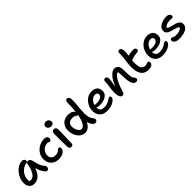

<svg xmlns="http://www.w3.org/2000/svg" viewBox="394 -2354 3961 3961"><g transform="rotate(-45 2374.0 -373.5)"><path d="M203 10Q132 10 89.5 -35Q47 -80 47 -155Q47 -217 71 -279Q95 -341 137 -392.5Q179 -444 233.5 -475.5Q288 -507 350 -507Q377 -507 396 -490.5Q415 -474 415 -444Q415 -415 384 -411Q316 -401 264.5 -361.5Q213 -322 184.5 -265.5Q156 -209 156 -149Q156 -136 157 -125Q158 -114 160 -103Q177 -96 204 -96Q263 -96 311.5 -167.5Q360 -239 382 -377Q389 -421 430 -421Q458 -421 478.5 -401.5Q499 -382 506 -352Q517 -297 529 -254Q541 -211 561 -171.5Q581 -132 616 -89Q629 -74 627 -51Q625 -28 611 -10.5Q597 7 574 7Q559 7 549 1Q539 -5 532 -15Q501 -55 477 -98Q453 -141 437 -210Q411 -129 373 -81Q335 -33 291 -11.5Q247 10 203 10Z M921 9Q847 9 794 -19.5Q741 -48 713 -100Q685 -152 685 -220Q685 -280 709.5 -332Q734 -384 777 -423.5Q820 -463 875.5 -485Q931 -507 994 -507Q1030 -507 1054.5 -491Q1079 -475 1079 -436Q1079 -412 1068 -395.5Q1057 -379 1037 -379Q1025 -379 1019 -383.5Q1013 -388 1005.5 -392.5Q998 -397 981 -397Q928 -397 886.5 -372.5Q845 -348 820.5 -306.5Q796 -265 796 -213Q796 -161 828 -129.5Q860 -98 921 -98Q964 -98 986.5 -108Q1009 -118 1021.5 -130.5Q1034 -143 1044 -152.5Q1054 -162 1070 -162Q1106 -162 1106 -119Q1106 -82 1081.5 -53Q1057 -24 1015.5 -7.5Q974 9 921 9Z M1275 11Q1242 11 1228 -11Q1214 -33 1214 -71Q1214 -145 1213.5 -196.5Q1213 -248 1212.5 -285.5Q1212 -323 1211.5 -356Q1211 -389 1211 -427Q1211 -460 1227 -482Q1243 -504 1277 -504Q1304 -504 1320 -486.5Q1336 -469 1337 -433Q1338 -411 1337 -372.5Q1336 -334 1334.5 -287.5Q1333 -241 1331.5 -194Q1330 -147 1329 -107Q1328 -67 1328 -44Q1328 -20 1315.5 -4.5Q1303 11 1275 11ZM1284 -583Q1242 -583 1215.5 -606Q1189 -629 1189 -663Q1189 -695 1211 -714Q1233 -733 1267 -733Q1309 -733 1332.5 -705Q1356 -677 1356 -647Q1356 -624 1339.5 -603.5Q1323 -583 1284 -583Z M1688 9Q1621 9 1570 -30.5Q1519 -70 1490 -136Q1461 -202 1461 -279Q1461 -348 1489.5 -399.5Q1518 -451 1569.5 -479.5Q1621 -508 1689 -508Q1750 -508 1791 -488Q1832 -468 1847 -433Q1854 -489 1857.5 -555Q1861 -621 1861 -695Q1861 -729 1874.5 -744.5Q1888 -760 1910 -760Q1941 -760 1958.5 -731.5Q1976 -703 1974 -649Q1972 -578 1966 -523Q1960 -468 1955 -416.5Q1950 -365 1950 -302Q1950 -239 1958 -199Q1966 -159 1978 -135Q1990 -111 2001.5 -96.5Q2013 -82 2021.5 -70Q2030 -58 2030 -41Q2030 -18 2015 -2.5Q2000 13 1972 13Q1936 13 1906 -27.5Q1876 -68 1861 -130Q1826 -56 1779.5 -23.5Q1733 9 1688 9ZM1574 -279Q1574 -231 1590 -190.5Q1606 -150 1631 -125Q1656 -100 1682 -100Q1733 -100 1773 -166.5Q1813 -233 1836 -360Q1832 -359 1828 -359Q1816 -359 1807 -365Q1798 -371 1787 -379Q1776 -387 1757.5 -393Q1739 -399 1707 -399Q1644 -399 1609 -367Q1574 -335 1574 -279Z M2332 10Q2253 10 2202.5 -18.5Q2152 -47 2128 -96.5Q2104 -146 2104 -210Q2104 -262 2123 -314.5Q2142 -367 2178 -410.5Q2214 -454 2264.5 -480.5Q2315 -507 2378 -507Q2454 -507 2500 -467.5Q2546 -428 2546 -349Q2546 -294 2512.5 -257Q2479 -220 2422.5 -201Q2366 -182 2296 -182Q2267 -182 2246 -187Q2225 -192 2212 -200V-195Q2212 -148 2237 -117Q2262 -86 2325 -86Q2381 -86 2418 -98Q2455 -110 2480 -125.5Q2505 -141 2522.5 -153Q2540 -165 2556 -165Q2584 -165 2584 -126Q2584 -104 2564.5 -80.5Q2545 -57 2510.5 -36Q2476 -15 2430 -2.5Q2384 10 2332 10ZM2378 -407Q2321 -407 2279 -365Q2237 -323 2221 -263Q2231 -262 2246.5 -259.5Q2262 -257 2286 -257Q2352 -257 2397.5 -282Q2443 -307 2443 -347Q2443 -377 2427.5 -392Q2412 -407 2378 -407Z M3167 9Q3115 9 3084.5 -58.5Q3054 -126 3054 -279Q3054 -331 3051 -358Q3048 -385 3040 -400Q3037 -400 3033 -400Q3006 -400 2970 -357.5Q2934 -315 2898 -240Q2862 -165 2834 -67Q2823 -24 2809 -7.5Q2795 9 2771 9Q2730 9 2710 -36Q2690 -81 2690 -151Q2690 -201 2694.5 -238.5Q2699 -276 2704.5 -308.5Q2710 -341 2714.5 -375.5Q2719 -410 2719 -454Q2719 -503 2765 -503Q2791 -503 2805.5 -485Q2820 -467 2820 -426Q2820 -394 2815 -365Q2810 -336 2803.5 -302Q2797 -268 2794 -222Q2845 -363 2911 -435Q2977 -507 3041 -507Q3099 -507 3128 -465.5Q3157 -424 3157 -353Q3157 -240 3163.5 -176Q3170 -112 3200 -85Q3222 -65 3222 -37Q3222 -19 3208.5 -5Q3195 9 3167 9Z M3529 13Q3449 13 3400 -24.5Q3351 -62 3329.5 -129Q3308 -196 3308 -286Q3308 -338 3313.5 -380Q3319 -422 3325.5 -460Q3332 -498 3335 -538Q3338 -584 3338 -612Q3338 -640 3340 -665Q3341 -683 3351.5 -696.5Q3362 -710 3387 -710Q3423 -710 3437.5 -673Q3452 -636 3447 -557Q3445 -537 3442.5 -519Q3440 -501 3437 -484Q3472 -495 3510 -501Q3548 -507 3582 -507Q3621 -507 3638.5 -491.5Q3656 -476 3656 -450Q3656 -412 3611 -409Q3548 -404 3506.5 -394Q3465 -384 3421 -366Q3419 -349 3418.5 -330.5Q3418 -312 3418 -291Q3418 -181 3448 -138Q3478 -95 3538 -95Q3562 -95 3575.5 -99.5Q3589 -104 3599 -109Q3609 -114 3622 -114Q3658 -114 3658 -72Q3658 -38 3626.5 -12.5Q3595 13 3529 13Z M3952 10Q3873 10 3822.5 -18.5Q3772 -47 3748 -96.5Q3724 -146 3724 -210Q3724 -262 3743 -314.5Q3762 -367 3798 -410.5Q3834 -454 3884.5 -480.5Q3935 -507 3998 -507Q4074 -507 4120 -467.5Q4166 -428 4166 -349Q4166 -294 4132.5 -257Q4099 -220 4042.5 -201Q3986 -182 3916 -182Q3887 -182 3866 -187Q3845 -192 3832 -200V-195Q3832 -148 3857 -117Q3882 -86 3945 -86Q4001 -86 4038 -98Q4075 -110 4100 -125.5Q4125 -141 4142.5 -153Q4160 -165 4176 -165Q4204 -165 4204 -126Q4204 -104 4184.5 -80.5Q4165 -57 4130.5 -36Q4096 -15 4050 -2.5Q4004 10 3952 10ZM3998 -407Q3941 -407 3899 -365Q3857 -323 3841 -263Q3851 -262 3866.5 -259.5Q3882 -257 3906 -257Q3972 -257 4017.5 -282Q4063 -307 4063 -347Q4063 -377 4047.5 -392Q4032 -407 3998 -407Z M4430 10Q4354 10 4318 -17.5Q4282 -45 4282 -79Q4282 -96 4292.5 -107Q4303 -118 4323 -118Q4338 -118 4349 -111.5Q4360 -105 4377.5 -98.5Q4395 -92 4428 -92Q4490 -92 4533 -106.5Q4576 -121 4594 -152Q4586 -171 4562 -182.5Q4538 -194 4504.5 -202Q4471 -210 4436 -219.5Q4401 -229 4370.5 -243.5Q4340 -258 4321 -282Q4302 -306 4302 -344Q4302 -383 4325 -413.5Q4348 -444 4386 -465.5Q4424 -487 4470 -498Q4516 -509 4562 -508Q4609 -507 4632.5 -486Q4656 -465 4656 -439Q4656 -399 4618 -399Q4605 -399 4594 -400.5Q4583 -402 4561 -402Q4506 -402 4464.5 -386.5Q4423 -371 4403 -340Q4409 -322 4432.5 -311Q4456 -300 4490 -292Q4524 -284 4560.5 -275Q4597 -266 4628.5 -251.5Q4660 -237 4680 -213.5Q4700 -190 4700 -152Q4700 -95 4663 -59.5Q4626 -24 4564.5 -7Q4503 10 4430 10Z"/></g></svg>

Font: Shantell Sans Normal
Style: Regular
Weight: 500
Designer: Stephen Nixon, Anya Danilova, Shantell Martin
Foundry: Arrow Type
Version: Version 1.009;[a7da0bfa3]